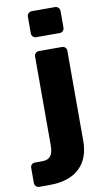

<svg xmlns="http://www.w3.org/2000/svg" viewBox="-154 -782 558 1019"><g transform="rotate(-10 125.0 -272.5)"><path d="M-28 190Q-39 190 -46 182.5Q-53 175 -53 165V84Q-53 73 -46 66Q-39 59 -28 59H9Q34 59 47 49.5Q60 40 65 23.5Q70 7 70 -14V-495Q70 -506 77.5 -513Q85 -520 95 -520H219Q230 -520 237 -513Q244 -506 244 -495V-10Q244 55 218.5 99.5Q193 144 145 167Q97 190 28 190ZM94 -595Q84 -595 76.5 -602Q69 -609 69 -620V-710Q69 -720 76.5 -727.5Q84 -735 94 -735H220Q230 -735 237.5 -727.5Q245 -720 245 -710V-620Q245 -609 237.5 -602Q230 -595 220 -595Z"/></g></svg>

Font: DVN-Rubik
Style: Bold
Weight: 700
Designer: Hubert and Fischer
Foundry: Hubert & Fischer
Version: Version 2.102